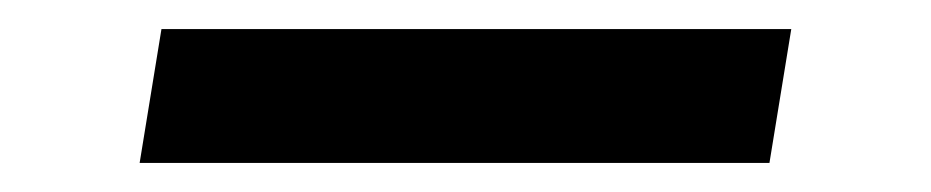

<svg xmlns="http://www.w3.org/2000/svg" viewBox="-20 -406 640 132"><path d="M76 -294 91 -386H524L509 -294Z"/></svg>

Font: Iosevka SS04 Semibold Extended
Style: Italic
Weight: 600
Width: 7
Italic angle: -9°
Monospace: yes
Designer: Belleve Invis
Foundry: Belleve Invis
Version: Version 19.0.0; ttfautohint (v1.8.4)